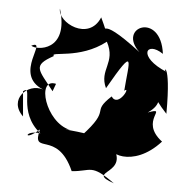

<svg xmlns="http://www.w3.org/2000/svg" viewBox="-20 -836 426 442"><path d="M101 -626C69 -676 54 -685 104 -707C94 -719 163 -699 226 -740C247 -691 208 -676 224 -633C294 -734 277 -695 266 -627C283 -640 252 -587 237 -614C187 -575 239 -588 168 -524C224 -524 95 -543 141 -537C85 -554 63 -658 109 -643ZM33 -626C58 -642 20 -579 73 -529C36 -538 32 -508 72 -538C50 -476 112 -539 145 -442C190 -441 189 -460 242 -414C173 -445 285 -432 236 -505C220 -484 285 -447 353 -510C299 -559 371 -591 320 -577C386 -613 295 -661 363 -574C375 -703 351 -675 364 -670C295 -706 317 -743 355 -712C351 -810 249 -774 301 -716C194 -814 236 -736 213 -796C184 -740 113 -784 118 -816C139 -717 63 -720 52 -731C93 -746 9 -666 79 -630C44 -645 -1 -607 33 -568Z"/></svg>

Font: Charger Distortion
Style: 2
Weight: 400
Designer: Jasper
Foundry: Cannot Into Space Fonts
Version: Version 0.98